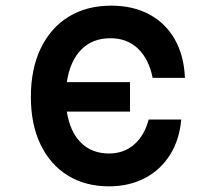

<svg xmlns="http://www.w3.org/2000/svg" viewBox="-20 -641 740 678"><path d="M365 17Q281 17 219 -21.5Q157 -60 123 -131Q89 -202 89 -299Q89 -398 124 -470.5Q159 -543 222.5 -582Q286 -621 373 -621Q450 -621 507.5 -590Q565 -559 597.5 -501.5Q630 -444 633 -366H519Q506 -432 467.5 -469Q429 -506 370 -506Q306 -506 266.5 -465.5Q227 -425 216 -351H439V-247H216Q227 -176 265.5 -137.5Q304 -99 365 -99Q417 -99 453.5 -130.5Q490 -162 505 -219H620Q614 -148 580.5 -94.5Q547 -41 491.5 -12Q436 17 365 17Z"/></svg>

Font: Martian Mono Medium
Style: Regular
Weight: 500
Monospace: yes
Designer: Roman Shamin
Foundry: Evil Martians
Version: Version 1.000; ttfautohint (v1.8.4.7-5d5b)